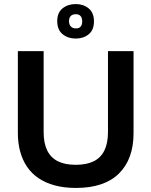

<svg xmlns="http://www.w3.org/2000/svg" viewBox="-20 -912 746 946"><path d="M354 14Q296 14 250 1.5Q204 -11 170 -34Q136 -57 113.5 -90Q91 -123 79.5 -165Q68 -207 68 -256V-660H195V-261Q195 -207 212.5 -171Q230 -135 265 -117.5Q300 -100 353 -100Q407 -100 442 -117.5Q477 -135 494.5 -171Q512 -207 512 -261V-660H638V-256Q638 -128 566 -57Q494 14 354 14ZM353 -722Q315 -722 288.5 -743.5Q262 -765 262 -808Q262 -850 288.5 -871Q315 -892 353 -892Q391 -892 417 -870.5Q443 -849 443 -807Q443 -764 417 -743Q391 -722 353 -722ZM354 -772Q370 -772 377.5 -781Q385 -790 385 -806Q385 -824 377 -833Q369 -842 354 -842Q337 -842 328.5 -833Q320 -824 320 -808Q320 -791 329 -781.5Q338 -772 354 -772Z"/></svg>

Font: Bricolage Grotesque 28pt SemiBold
Style: Regular
Weight: 600
Version: Version 1.001;gftools[0.9.33.dev8+g029e19f]